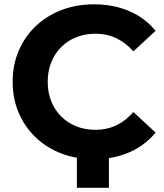

<svg xmlns="http://www.w3.org/2000/svg" viewBox="-20 -732 766 897"><path d="M418.2 11.8Q336.6 11.8 267.2 -14.7Q197.9 -41.2 146.9 -89.9Q95.9 -138.6 67.5 -204.7Q39.1 -270.8 39.1 -350Q39.1 -429.2 67.5 -495.3Q95.9 -561.4 147.2 -610.1Q198.5 -658.8 267.9 -685.3Q337.2 -711.8 418.8 -711.8Q509.8 -711.8 583.5 -680.3Q657.3 -648.8 706.9 -588.1L603.1 -491.9Q567.3 -532.7 523.2 -553.6Q479 -574.5 426.6 -574.5Q377.5 -574.5 336.7 -558.3Q295.8 -542 265.9 -512.1Q235.9 -482.2 219.4 -440.9Q202.9 -399.7 202.9 -350Q202.9 -300.3 219.4 -259.1Q235.9 -217.8 265.9 -187.9Q295.8 -158 336.7 -141.7Q377.5 -125.5 426.6 -125.5Q479 -125.5 523.2 -146.4Q567.3 -167.3 603.1 -208.7L706.9 -112.5Q657.3 -52.2 583.5 -20.2Q509.8 11.8 418.2 11.8ZM339.2 145.4V-30.9H488.8V145.4Z"/></svg>

Font: Montserrat Thin
Style: Regular
Weight: 100
Designer: Julieta Ulanovsky
Foundry: Julieta Ulanovsky
Version: Version 9.000